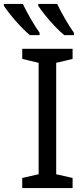

<svg xmlns="http://www.w3.org/2000/svg" viewBox="-74 -964 433 984"><path d="M298 0H40V-52L124 -71V-642L40 -662V-714H298V-662L214 -642V-71L298 -52ZM219 -944Q235 -910 259.5 -867.5Q284 -825 305 -796V-784H255Q233 -802 206 -830.5Q179 -859 156 -888Q133 -917 122 -934V-944ZM43 -944Q59 -910 83.5 -867.5Q108 -825 129 -796V-784H79Q57 -802 30 -830.5Q3 -859 -20 -888Q-43 -917 -54 -934V-944Z"/></svg>

Font: Go Noto Kurrent-Regular
Style: Regular
Weight: 400
Designer: Monotype Design Team
Foundry: Monotype Imaging Inc.
Version: Version 2.012; ttfautohint (v1.8.4.7-5d5b)